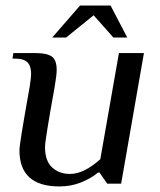

<svg xmlns="http://www.w3.org/2000/svg" viewBox="-20 -661 577 691"><path d="M50 -120Q50 -132 58 -182Q66 -232 87 -350Q92 -382 92 -395Q92 -423 79 -436.5Q66 -450 35 -450H25L28 -470H108Q149 -470 166.5 -457.5Q184 -445 184 -409Q184 -392 177 -350Q142 -156 142 -132Q142 -82 167.5 -58.5Q193 -35 232 -35Q282 -35 341 -88L408 -470H498L416 0H366L338 -40H333Q306 -18 270.5 -4Q235 10 194 10Q50 10 50 -120ZM168 -526 268 -641H378L438 -526H388L317 -606L218 -526Z"/></svg>

Font: Philosopher
Style: Italic
Weight: 400
Italic angle: -10°
Designer: Jovanny Lemonad
Foundry: Jovanny Lemonad
Version: Version 2.000